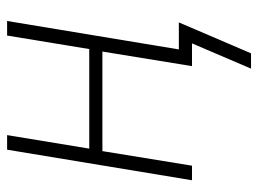

<svg xmlns="http://www.w3.org/2000/svg" viewBox="-113 -447 726 540"><g transform="rotate(-90 250.0 -177.0)"><path d="M370 166H327L398 0H334L375 -252H95L54 0H13L99 -520H140L102 -289H382L420 -520H461L381 -37H457Z"/></g></svg>

Font: Iosevka SS18 Extralight
Style: Italic
Weight: 200
Italic angle: -9°
Monospace: yes
Designer: Belleve Invis
Foundry: Belleve Invis
Version: Version 25.1.1; ttfautohint (v1.8.4)